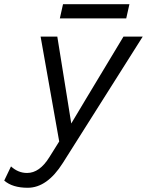

<svg xmlns="http://www.w3.org/2000/svg" viewBox="-119 -673 695 908"><path d="M493 -653 478 -586H164L179 -653ZM12 215Q-60 215 -99 181L-67 114Q-33 145 9 145Q68 145 114 71L161 -4L73 -500H152L198 -214L218 -89L288 -206L465 -500H556L178 98Q104 215 12 215Z"/></svg>

Font: Elaine Sans
Style: Italic
Weight: 400
Italic angle: -13°
Designer: Wei Huang
Foundry: Wei Huang
Version: Version 2.001;December 24, 2019;FontCreator 12.0.0.2547 64-b